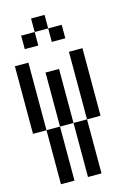

<svg xmlns="http://www.w3.org/2000/svg" viewBox="-145 -1155 791 1144"><g transform="rotate(-15 250.0 -583.0)"><path d="M0 -416.7V-833.3H83.3V-416.7ZM166.7 -83.3H83.3V-416.7H166.7ZM166.7 -416.7V-750H250V-416.7ZM166.7 -1000V-916.7H83.3V-1000ZM166.7 -1083.3H250V-1000H166.7ZM333.3 -83.3H250V-416.7H333.3ZM333.3 -416.7V-833.3H416.7V-416.7ZM333.3 -1000V-916.7H250V-1000Z"/></g></svg>

Font: GalmuriMono11 Regular
Style: Regular
Weight: 400
Designer: Lee Minseo (quiple)
Version: Version 2.399;hotconv 1.1.1;makeotfexe 2.6.0 DEVELOPMENT